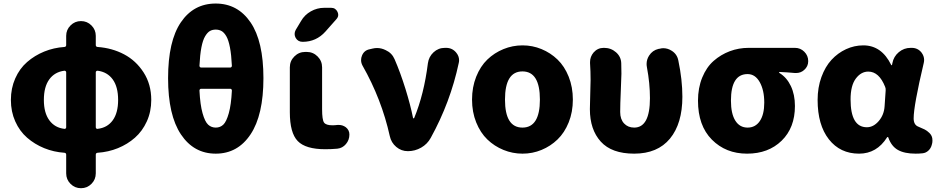

<svg xmlns="http://www.w3.org/2000/svg" viewBox="-20 -833 5170 1058"><path d="M517.6 -443.4Q513.7 -443.4 510.7 -440.9Q507.8 -438.5 507.8 -434.6V-131.8Q507.8 -127.9 510.7 -125Q513.7 -122.1 517.6 -123Q571.3 -128.9 601.1 -169.9Q630.9 -210.9 630.9 -282.2Q630.9 -354.5 601.1 -395.5Q571.3 -436.5 517.6 -443.4ZM335 -123Q338.9 -122.1 341.8 -125Q344.7 -127.9 344.7 -131.8V-434.6Q344.7 -438.5 341.8 -440.9Q338.9 -443.4 335 -443.4Q281.2 -436.5 251.5 -395.5Q221.7 -354.5 221.7 -282.2Q221.7 -210.9 252 -169.9Q282.2 -128.9 335 -123ZM507.8 -635.7V-585Q507.8 -575.2 517.6 -574.2Q597.7 -568.4 663.6 -533.7Q729.5 -499 771.5 -433.6Q813.5 -368.2 813.5 -282.2Q813.5 -217.8 789.1 -164.1Q764.6 -110.4 723.6 -74.2Q682.6 -38.1 629.9 -16.6Q577.1 4.9 517.6 8.8Q507.8 9.8 507.8 19.5V122.1Q507.8 156.2 483.9 180.2Q460 204.1 426.3 204.1Q392.6 204.1 368.7 180.2Q344.7 156.2 344.7 122.1V19.5Q344.7 9.8 335 8.8Q276.4 4.9 223.6 -16.6Q170.9 -38.1 129.4 -74.2Q87.9 -110.4 64 -164.1Q40 -217.8 40 -282.2Q40 -346.7 64 -400.9Q87.9 -455.1 129.4 -491.2Q170.9 -527.3 223.6 -548.8Q276.4 -570.3 335 -574.2Q344.7 -575.2 344.7 -585V-635.7Q344.7 -668.9 368.7 -692.9Q392.6 -716.8 426.3 -716.8Q460 -716.8 483.9 -692.9Q507.8 -668.9 507.8 -635.7Z M1257.8 -334Q1257.8 -337.9 1255.4 -340.8Q1252.9 -343.8 1249 -343.8H1087.9Q1084 -343.8 1081.5 -340.8Q1079.1 -337.9 1079.1 -334Q1083 -255.9 1096.2 -209Q1109.4 -162.1 1127 -146Q1144.5 -129.9 1168.9 -129.9Q1193.4 -129.9 1210.4 -146Q1227.5 -162.1 1240.7 -209Q1253.9 -255.9 1257.8 -334ZM1079.1 -470.7Q1079.1 -466.8 1081.5 -463.9Q1084 -460.9 1087.9 -460.9H1249Q1252.9 -460.9 1255.4 -463.9Q1257.8 -466.8 1257.8 -470.7Q1254.9 -531.2 1247.1 -571.8Q1239.3 -612.3 1227.1 -633.3Q1214.8 -654.3 1200.7 -662.1Q1186.5 -669.9 1168.9 -669.9Q1150.4 -669.9 1136.7 -662.1Q1123 -654.3 1110.4 -633.3Q1097.7 -612.3 1089.8 -571.8Q1082 -531.2 1079.1 -470.7ZM906.2 -402.3Q906.2 -606.4 976.6 -710Q1046.9 -813.5 1168.5 -813.5Q1290 -813.5 1360.8 -709.5Q1431.6 -605.5 1431.6 -402.3Q1431.6 -199.2 1360.8 -92.8Q1290 13.7 1168.9 13.7Q1047.9 13.7 977.1 -92.3Q906.2 -198.2 906.2 -402.3Z M1638.7 -716.8Q1658.2 -751 1692.9 -770.5Q1727.5 -790 1766.6 -790H1804.7Q1829.1 -790 1839.8 -767.6Q1843.8 -758.8 1843.8 -751Q1843.8 -738.3 1833 -726.6L1773.4 -659.2Q1722.7 -602.5 1647.5 -602.5Q1622.1 -602.5 1609.4 -624Q1603.5 -634.8 1603.5 -645.5Q1603.5 -657.2 1609.4 -668ZM1754.9 -231.4Q1754.9 -172.9 1765.6 -157.7Q1776.4 -142.6 1811.5 -142.6Q1825.2 -142.6 1839.8 -144.5Q1843.8 -144.5 1847.7 -144.5Q1868.2 -144.5 1885.7 -131.8Q1905.3 -116.2 1905.3 -91.8Q1905.3 -61.5 1886.2 -39.1Q1867.2 -16.6 1838.9 -13.7Q1806.6 -10.7 1772.5 -10.7Q1664.1 -10.7 1620.6 -55.7Q1577.1 -100.6 1577.1 -214.8V-461.9Q1577.1 -497.1 1602.1 -522Q1627 -546.9 1662.1 -546.9H1669.9Q1705.1 -546.9 1730 -522Q1754.9 -497.1 1754.9 -461.9Z M2353.5 -73.2Q2335 -39.1 2300.8 -19.5Q2266.6 0 2227.5 0Q2191.4 0 2163.6 -23.4Q2135.7 -46.9 2127.9 -83Q2083 -286.1 1977.5 -471.7Q1969.7 -486.3 1969.7 -502Q1969.7 -514.6 1974.6 -526.4Q1986.3 -555.7 2016.6 -561.5L2033.2 -565.4Q2045.9 -568.4 2057.6 -568.4Q2082 -568.4 2105.5 -556.6Q2139.6 -541 2154.3 -506.8Q2186.5 -432.6 2214.4 -342.8Q2242.2 -252.9 2255.9 -183.6Q2256.8 -180.7 2259.3 -180.7Q2261.7 -180.7 2262.7 -183.6Q2316.4 -313.5 2337.9 -484.4Q2342.8 -520.5 2369.1 -544.9Q2395.5 -569.3 2431.6 -569.3H2438.5Q2471.7 -569.3 2493.2 -543.9Q2509.8 -524.4 2509.8 -501Q2509.8 -493.2 2507.8 -485.4Q2461.9 -269.5 2353.5 -73.2Z M2581.1 -284.2Q2581.1 -352.5 2604 -410.2Q2627 -467.8 2665.5 -504.9Q2704.1 -542 2754.4 -562.5Q2804.7 -583 2859.4 -583Q2914.1 -583 2963.9 -562.5Q3013.7 -542 3052.2 -504.9Q3090.8 -467.8 3113.8 -410.2Q3136.7 -352.5 3136.7 -284.2Q3136.7 -215.8 3113.8 -158.7Q3090.8 -101.6 3052.2 -64.5Q3013.7 -27.3 2963.9 -6.8Q2914.1 13.7 2859.4 13.7Q2804.7 13.7 2754.4 -6.8Q2704.1 -27.3 2665.5 -64.5Q2627 -101.6 2604 -158.7Q2581.1 -215.8 2581.1 -284.2ZM2955.1 -284.2Q2955.1 -439.5 2858.9 -439.5Q2762.7 -439.5 2762.7 -284.2Q2762.7 -129.9 2858.9 -129.9Q2955.1 -129.9 2955.1 -284.2Z M3474.6 13.7Q3350.6 13.7 3290.5 -52.7Q3230.5 -119.1 3230.5 -231.4Q3230.5 -257.8 3232.4 -311.5Q3234.4 -365.2 3234.4 -391.6Q3234.4 -441.4 3231.4 -484.4Q3231.4 -488.3 3231.4 -491.2Q3231.4 -520.5 3251 -543.9Q3273.4 -569.3 3306.6 -569.3H3308.6Q3346.7 -569.3 3374.5 -544.9Q3402.3 -520.5 3403.3 -484.4Q3404.3 -460 3404.3 -426.8Q3404.3 -409.2 3400.9 -333.5Q3397.5 -257.8 3397.5 -215.8Q3397.5 -175.8 3418.9 -152.8Q3440.4 -129.9 3474.6 -129.9Q3561.5 -129.9 3561.5 -292Q3561.5 -374 3544.9 -461.9Q3543 -471.7 3543 -480.5Q3543 -504.9 3556.6 -526.4Q3575.2 -555.7 3608.4 -563.5L3615.2 -564.5Q3625 -567.4 3634.8 -567.4Q3659.2 -567.4 3680.7 -553.7Q3710.9 -535.2 3717.8 -500Q3740.2 -393.6 3740.2 -299.8Q3740.2 -152.3 3671.9 -69.3Q3603.5 13.7 3474.6 13.7Z M4096.7 13.7Q3979.5 13.7 3902.8 -63.5Q3826.2 -140.6 3826.2 -278.3Q3826.2 -348.6 3849.6 -405.8Q3873 -462.9 3912.6 -497.6Q3952.1 -532.2 4001.5 -550.8Q4050.8 -569.3 4105.5 -569.3H4360.4Q4390.6 -569.3 4412.1 -547.9Q4433.6 -526.4 4433.6 -496.1Q4433.6 -466.8 4411.1 -447.3Q4392.6 -430.7 4367.2 -430.7Q4364.3 -430.7 4360.4 -430.7Q4319.3 -434.6 4275.4 -436.5Q4273.4 -436.5 4273.4 -434.1Q4273.4 -431.6 4275.4 -430.7Q4315.4 -406.2 4337.9 -358.9Q4360.4 -311.5 4360.4 -249Q4360.4 -128.9 4287.1 -57.6Q4213.9 13.7 4096.7 13.7ZM4099.6 -129.9Q4142.6 -129.9 4167 -166Q4191.4 -202.1 4191.4 -267.6Q4191.4 -335.9 4166.5 -380.4Q4141.6 -424.8 4099.6 -424.8Q4007.8 -424.8 4007.8 -278.3Q4007.8 -207 4031.7 -168.5Q4055.7 -129.9 4099.6 -129.9Z M4713.9 13.7Q4609.4 13.7 4547.4 -65.4Q4485.4 -144.5 4485.4 -282.2Q4485.4 -350.6 4506.3 -408.2Q4527.3 -465.8 4562 -503.4Q4596.7 -541 4642.1 -562Q4687.5 -583 4737.3 -583Q4837.9 -583 4890.6 -475.6Q4891.6 -473.6 4893.6 -473.6Q4895.5 -473.6 4895.5 -475.6L4897.5 -485.4Q4904.3 -521.5 4932.6 -545.4Q4960.9 -569.3 4998 -569.3H5003.9Q5037.1 -569.3 5057.6 -543.9Q5072.3 -524.4 5072.3 -502.9Q5072.3 -495.1 5070.3 -486.3Q5014.6 -251 5014.6 -180.7Q5014.6 -144.5 5041 -134.8Q5062.5 -126 5075.2 -119.6Q5087.9 -113.3 5101.1 -100.6Q5114.3 -87.9 5117.2 -71.3Q5118.2 -64.5 5118.2 -57.6Q5118.2 -45.9 5114.3 -34.2Q5109.4 -15.6 5095.7 -2.9Q5082 9.8 5063.5 11.7Q5045.9 13.7 5025.4 13.7Q4963.9 13.7 4927.7 -6.8Q4891.6 -27.3 4875 -75.2Q4874 -78.1 4871.6 -78.1Q4869.1 -78.1 4868.2 -76.2Q4811.5 13.7 4713.9 13.7ZM4756.8 -131.8Q4793 -131.8 4822.3 -166Q4851.6 -200.2 4854.5 -248L4860.4 -335Q4861.3 -345.7 4857.4 -354.5Q4824.2 -438.5 4764.6 -438.5Q4724.6 -438.5 4695.8 -399.9Q4667 -361.3 4667 -285.2Q4667 -131.8 4756.8 -131.8Z"/></svg>

Font: Gen Jyuu GothicX Heavy
Style: Bold
Weight: 900
Designer: [Source Han Sans]
Ryoko NISHIZUKA  (kana & ideographs); Paul D. Hunt (Latin, Greek & Cyrillic); Wenlong ZHANG  (bopomofo
Version: Version 1.002.20150607